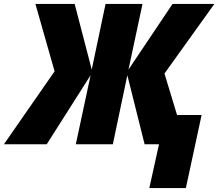

<svg xmlns="http://www.w3.org/2000/svg" viewBox="-84 -734 1111 977"><path d="M377 -351.1 153.8 0H-64L193.8 -371.1L96.2 -713.9H295.9L382.8 -379.9L453.1 -713.9H641.1L569.8 -379.9L793.9 -713.9H1006.8L752.9 -359.9L816.9 -148.9H941.9L861.8 223.1H675.8L725.1 0H651.9L564 -351.1L490.2 0H301.8Z"/></svg>

Font: Open Sans Extrabold
Style: Italic
Weight: 800
Italic angle: -12°
Foundry: Ascender Corporation
Version: Version 1.10